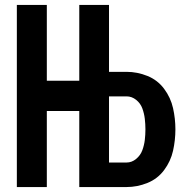

<svg xmlns="http://www.w3.org/2000/svg" viewBox="-20 -755 760 775"><path d="M48 0H169V-307H300V0H491Q534 0 575 -16.5Q616 -33 642.5 -68.5Q669 -104 678.5 -146.5Q688 -189 688 -233Q688 -276 678.5 -318.5Q669 -361 642.5 -396.5Q616 -432 575 -448.5Q534 -465 491 -465H420V-735H300V-429H169V-735H48ZM491 -99H420V-366H491Q512 -366 529.5 -352Q547 -338 554.5 -317.5Q562 -297 564.5 -275.5Q567 -254 567 -233Q567 -211 564.5 -190Q562 -169 554.5 -148.5Q547 -128 529.5 -113.5Q512 -99 491 -99Z"/></svg>

Font: Iosevka Sparkle Heavy
Style: Regular
Weight: 900
Designer: Belleve Invis
Foundry: Belleve Invis
Version: Version 4.5.0; ttfautohint (v1.8.3)